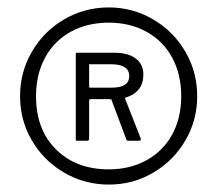

<svg xmlns="http://www.w3.org/2000/svg" viewBox="-20 -772 585 517"><path d="M34 -513Q34 -578 66 -633Q98 -688 153 -720Q208 -752 273 -752Q337 -752 392 -720Q447 -688 479 -633Q511 -578 511 -513Q511 -448 479 -393.5Q447 -339 392.5 -307Q338 -275 273 -275Q208 -275 153 -307Q98 -339 66 -393.5Q34 -448 34 -513ZM468 -513Q468 -572 443.5 -617Q419 -662 374.5 -686.5Q330 -711 273 -711Q215 -711 170.5 -686.5Q126 -662 101.5 -617Q77 -572 77 -513Q77 -423 131 -369.5Q185 -316 273 -316Q330 -316 374.5 -340.5Q419 -365 443.5 -409.5Q468 -454 468 -513ZM355 -393H325Q321 -393 320 -397L281 -501Q281 -502 280.5 -503.5Q280 -505 274 -505H224Q220 -505 220 -501V-398Q220 -393 215 -393H188Q186 -393 185 -394Q184 -395 184 -397V-626Q184 -630 186 -630H288Q325 -630 345.5 -614.5Q366 -599 366 -571Q366 -524 318 -509Q316 -509 317 -506L359 -399Q360 -397 358.5 -395Q357 -393 355 -393ZM328 -567Q328 -599 279 -599H224Q223 -599 221.5 -599.5Q220 -600 220 -595V-539Q220 -536 223 -536H281Q328 -536 328 -567Z"/></svg>

Font: Libre Franklin Light
Style: Regular
Weight: 300
Designer: Pablo Impallari, Rodrigo Fuenzalida
Foundry: Impallari Type
Version: Version 1.002; ttfautohint (v1.5)